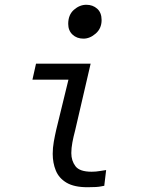

<svg xmlns="http://www.w3.org/2000/svg" viewBox="-20 -785 600 805"><path d="M347 0Q291 0 259 -19Q227 -38 214 -70Q201 -102 201 -140Q201 -165 205.5 -190.5Q210 -216 216 -242L267 -451H116L131 -518H360L295 -238Q288 -212 283.5 -188Q279 -164 279 -143Q279 -111 296.5 -88Q314 -65 364 -65Q383 -65 399 -68Q415 -71 425 -72L417 -5Q419 -7 403.5 -3.5Q388 0 347 0ZM330 -623Q302 -623 284 -640Q266 -657 266 -685Q266 -723 290 -744Q314 -765 342 -765Q369 -765 387.5 -748.5Q406 -732 406 -701Q406 -666 381.5 -644.5Q357 -623 330 -623Z"/></svg>

Font: Ubuntu Sans Mono
Style: Italic
Weight: 400
Italic angle: -13.5°
Monospace: yes
Designer: Dalton Maag Ltd
Foundry: Dalton Maag Ltd
Version: Version 1.006